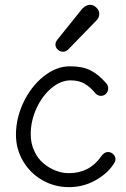

<svg xmlns="http://www.w3.org/2000/svg" viewBox="-20 -767 522 793"><path d="M240.2 -553.2Q228.5 -553.2 218.8 -562Q209 -570.8 209 -583Q209 -592.8 216.8 -603L319.8 -731Q335.9 -747.1 352.1 -747.1Q366.2 -747.1 378.2 -735.6Q390.1 -724.1 390.1 -710Q390.1 -694.3 377.9 -682.1L262.2 -563Q252.4 -553.2 240.2 -553.2ZM264.2 5.9Q205.6 5.9 155.5 -22.5Q105.5 -50.8 75.7 -100.8Q45.9 -150.9 45.9 -210.9Q45.9 -278.8 77.1 -344.5Q108.4 -410.2 160.4 -451.7Q212.4 -493.2 269 -493.2Q321.3 -493.2 354.5 -476.1Q387.7 -459 418.9 -422.9Q426.8 -415 426.8 -401.9Q426.8 -389.2 418.2 -380.1Q409.7 -371.1 397 -371.1Q383.3 -371.1 374 -381.8Q352.1 -408.2 328.9 -421.6Q305.7 -435.1 271 -435.1Q231 -435.1 192.6 -403.1Q154.3 -371.1 130.6 -319.3Q106.9 -267.6 106.9 -212.9Q106.9 -175.3 121.3 -143.8Q135.7 -112.3 158.9 -92.8Q182.1 -73.2 209.5 -62.5Q236.8 -51.8 264.2 -51.8Q349.6 -51.8 397.9 -121.1Q410.6 -139.2 425.8 -139.2Q438.5 -139.2 447.8 -130.1Q457 -121.1 457 -108.9Q457 -99.6 446.8 -85.9Q421.4 -48.3 372.3 -21.2Q323.2 5.9 264.2 5.9Z"/></svg>

Font: Comic Neue
Style: Regular
Weight: 400
Designer: Craig Rozynski
Foundry: Craig Rozynski
Version: Version 2.003;hotconv 1.0.109;makeotfexe 2.5.65596